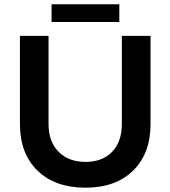

<svg xmlns="http://www.w3.org/2000/svg" viewBox="-20 -868 796 898"><path d="M221.2 -848.1H538.1V-765.1H221.2ZM207 -288.1Q207 -205.6 253.9 -158.2Q300.8 -110.8 379.9 -110.8Q458.5 -110.8 504.2 -157.7Q549.8 -204.6 549.8 -288.1V-700.2H684.1V-288.1Q684.1 -149.9 602.5 -70.1Q521 9.8 379.9 9.8Q237.3 9.8 155.3 -70.1Q73.2 -149.9 73.2 -288.1V-700.2H207Z"/></svg>

Font: Montserrat-Arabic Medium
Style: Regular
Weight: 500
Designer: Mohamed Gaber
Foundry: Kief Type Foundry
Version: Version 5.008;PS 005.008;hotconv 1.0.88;makeotf.lib2.5.64775